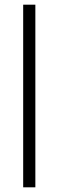

<svg xmlns="http://www.w3.org/2000/svg" viewBox="-20 -800 250 820"><path d="M79 -780H131V0H79Z"/></svg>

Font: Renner* Light
Style: Light
Weight: 300
Version: Version 003.000 ; ttfautohint (v0.97) -l 8 -r 50 -G 200 -x 1